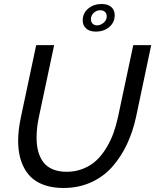

<svg xmlns="http://www.w3.org/2000/svg" viewBox="-20 -936 777 961"><path d="M488.8 -916Q519.5 -916 536.9 -900.9Q554.2 -885.7 554.2 -859.9Q554.2 -824.2 527.1 -801Q500 -777.8 459 -777.8Q429.2 -777.8 411.6 -793Q394 -808.1 394 -834Q394 -870.1 421.6 -893.1Q449.2 -916 488.8 -916ZM435.1 -839.8Q435.1 -826.7 443.4 -817.9Q451.7 -809.1 465.8 -809.1Q483.4 -809.1 498.8 -822.3Q514.2 -835.4 514.2 -854Q514.2 -868.2 505.4 -876.5Q496.6 -884.8 481.9 -884.8Q463.4 -884.8 449.2 -871.8Q435.1 -858.9 435.1 -839.8ZM70.8 -231.9Q70.8 -285.2 85 -351.1L161.1 -710H251L174.8 -351.1Q163.1 -296.9 163.1 -247.1Q163.1 -209.5 170.9 -179.4Q178.7 -149.4 195.8 -125.7Q212.9 -102.1 242.9 -89.1Q272.9 -76.2 314 -76.2Q358.4 -76.2 396.7 -91.8Q435.1 -107.4 462.6 -133.3Q490.2 -159.2 512.2 -195.6Q534.2 -231.9 547.9 -270Q561.5 -308.1 570.8 -351.1L647 -710H736.8L661.1 -351.1Q645 -276.9 615.5 -214.1Q585.9 -151.4 542.2 -101.6Q498.5 -51.8 435.8 -23.4Q373 4.9 297.9 4.9Q249 4.9 210.2 -7.1Q171.4 -19 145.5 -40.3Q119.6 -61.5 102.8 -91.8Q85.9 -122.1 78.4 -156.7Q70.8 -191.4 70.8 -231.9Z"/></svg>

Font: Rawline Medium
Style: Italic
Weight: 500
Italic angle: -12°
Designer: Matt McInerney, Pablo Impallari, Rodrigo Fuenzalida
Foundry: Matt McInerney, Pablo Impallari, Rodrigo Fuenzalida
Version: Version 4.020;PS 004.020;hotconv 1.0.88;makeotf.lib2.5.64775